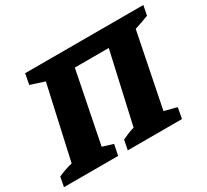

<svg xmlns="http://www.w3.org/2000/svg" viewBox="-167 -863 1153 1068"><g transform="rotate(-30 409.5 -328.5)"><path d="M350 -546 259 -90 327 -69 313 0H-35L-23 -62Q0 -72 22.5 -80Q45 -88 68 -93L172 -560L82 -589L95 -657H854L842 -595Q818 -586 796 -578Q774 -570 751 -563L656 -90L736 -69L723 0H375L387 -62Q406 -71 426 -79.5Q446 -88 466 -93L568 -546Z"/></g></svg>

Font: Piazzolla ExtraBold
Style: Italic
Weight: 800
Italic angle: -11.3°
Designer: Juan Pablo del Peral
Foundry: Huerta Tipografica
Version: Version 1.330